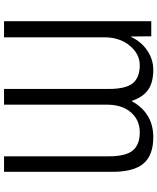

<svg xmlns="http://www.w3.org/2000/svg" viewBox="66 -836 780 952"><g transform="rotate(-90 456.0 -360.0)"><path d="M749 -100Q725 -49 681 -19.5Q637 10 586 10Q524 10 487.5 -15Q451 -40 432 -96H430Q371 10 252 10Q163 10 121.5 -38Q80 -86 80 -193V-730H157V-210Q157 -127 185.5 -92Q214 -57 276 -57Q337 -57 375 -101Q413 -145 413 -220V-730H491V-210Q491 -127 519 -92Q547 -57 609 -57Q664 -57 705.5 -106.5Q747 -156 747 -233V-730H827V0H752L751 -100Z"/></g></svg>

Font: M PLUS 1p
Style: Regular
Weight: 400
Version: Version 1.062